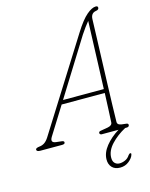

<svg xmlns="http://www.w3.org/2000/svg" viewBox="-195 -788 847 1082"><g transform="rotate(-15 229.0 -247.5)"><path d="M42 -59.5Q22.5 -28 57 -24L88 -20.5Q104 -19 103 -10Q103 0 86 0H-40.5Q-62.5 0 -62.5 -12Q-62 -21.5 -39.5 -24Q-23.5 -25.5 -10.2 -34.2Q3 -43 15 -61.5L345.5 -587Q386 -651.5 417.2 -678Q448.5 -704.5 471 -704.5Q483 -704.5 483 -694.5Q483 -682.5 466 -680Q436 -675.5 434.5 -641Q433 -597 431 -536Q429 -475 426.5 -406.5Q424 -338 421.8 -270.2Q419.5 -202.5 417.8 -144.2Q416 -86 415.5 -46.5Q415 -34.5 425.2 -29.2Q435.5 -24 464.5 -22Q478 -21.5 478 -11.5Q477 0 463 0H454Q404 27 369.5 64Q335 101 334.5 141Q334 162.5 345 173.5Q356 184.5 372.5 184.5Q388.5 184.5 405.2 177.2Q422 170 433 153Q439 145 444 145Q452 144 449 154Q444 172.5 421.8 190.5Q399.5 208.5 370 208.5Q339.5 208.5 322.8 190.8Q306 173 306.5 144Q307 105 337.2 67.2Q367.5 29.5 415 0H316.5Q313 0 309 -2.8Q305 -5.5 305.5 -10.5Q305.5 -18.5 316 -20.5L359.5 -28Q386 -33 386.5 -51.5Q388 -81.5 390 -125.2Q392 -169 394 -220.5H142.5ZM360 -570 156.5 -243H394.5Q397 -310.5 399.8 -382.8Q402.5 -455 404.8 -521.2Q407 -587.5 409 -637Q398.5 -624.5 385 -606.2Q371.5 -588 360 -570Z"/></g></svg>

Font: Fraunces 144pt S100 Thin
Style: Italic
Weight: 100
Italic angle: -16°
Version: Version 1.000; ttfautohint (v1.8.3)